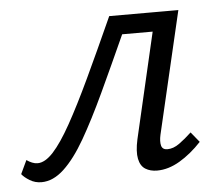

<svg xmlns="http://www.w3.org/2000/svg" viewBox="-56 -457 591 509"><g transform="rotate(-5 239.5 -202.5)"><path d="M35 9Q18 9 4 0.5Q-10 -8 -17 -17L0 -53Q7 -48 14.5 -45Q22 -42 29 -42Q49 -42 71 -66Q93 -90 119.5 -137.5Q146 -185 178.5 -254Q211 -323 252 -414H401L390 -363H282Q245 -281 213 -212.5Q181 -144 152.5 -94.5Q124 -45 95 -18Q66 9 35 9ZM343 5Q325 5 312 -3Q299 -11 295 -30.5Q291 -50 298 -82L375 -414H436L360 -89Q356 -71 359 -60Q362 -49 375 -49Q391 -49 407 -60.5Q423 -72 440 -88L462 -61Q434 -31 403.5 -13Q373 5 343 5Z"/></g></svg>

Font: Ysabeau Infant
Style: Italic
Weight: 400
Italic angle: -12°
Designer: Christian Thalmann (Catharsis Fonts)
Version: Version 2.001;gftools[0.9.30]; featfreeze: ss01,ss02,lnum